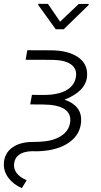

<svg xmlns="http://www.w3.org/2000/svg" viewBox="-37 -793 531 1012"><path d="M191.4 -292.5Q271 -292.5 314.7 -318.4Q358.4 -344.2 363.8 -392.6Q368.2 -431.2 337.2 -453.6Q306.2 -476.1 240.2 -477.5L98.1 -478L106.9 -528.3L232.9 -527.8Q321.8 -527.3 374.3 -491.7Q426.8 -456.1 421.9 -391.1Q415.5 -312 303.2 -267.6Q396 -235.8 390.6 -152.3Q386.2 -84 327.9 -42.5Q269.5 -1 171.9 3.9L154.3 4.4L132.8 3.9Q43.9 6.3 37.1 70.8Q32.2 125.5 103.5 157.2L78.1 198.7Q33.2 179.2 7.3 144.3Q-18.6 109.4 -16.6 68.8Q-14.2 15.6 26.9 -14.6Q67.9 -44.9 136.5 -44.9Q205.1 -44.9 242.9 -56.9Q280.8 -68.8 304.7 -92Q328.6 -115.2 333 -149.9Q343.3 -241.2 188 -242.2L122.1 -242.7L131.3 -293ZM279.8 -678.7 377.9 -772 430.7 -772.5 430.2 -766.6 298.8 -638.7H256.8L164.6 -766.6L165 -772.9L215.8 -772.5Z"/></svg>

Font: Roboto Light
Style: Italic
Weight: 300
Italic angle: -12°
Designer: Google
Version: Version 2.134; 2016; ttfautohint (v1.6)